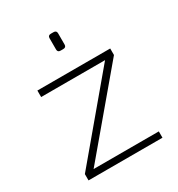

<svg xmlns="http://www.w3.org/2000/svg" viewBox="-164 -787 829 895"><g transform="rotate(-30 251.0 -340.0)"><path d="M256 -589H242Q226 -589 226 -604V-665Q226 -680 242 -680H256Q272 -680 272 -665V-604Q272 -589 256 -589ZM450 -34V0H52V-34L399 -447H55V-482H447V-447L99 -34Z"/></g></svg>

Font: Exo 2.0 Extra Light
Style: Regular
Weight: 250
Designer: Natanael Gama
Version: Version 1.001;PS 001.001;hotconv 1.0.70;makeotf.lib2.5.58329